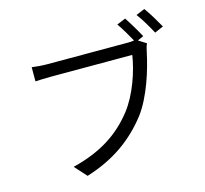

<svg xmlns="http://www.w3.org/2000/svg" viewBox="-123 -996 1246 1169"><g transform="rotate(-15 500.0 -411.0)"><path d="M884 -857 829 -834C856 -799 889 -742 911 -701L966 -725C945 -763 909 -823 884 -857ZM846 -651 797 -682 835 -699C815 -737 779 -797 756 -831L701 -808C724 -776 753 -727 774 -688C758 -685 744 -685 731 -685C686 -685 287 -685 230 -685C197 -685 157 -688 130 -692V-603C155 -604 190 -606 229 -606C287 -606 683 -606 741 -606C727 -510 681 -371 610 -280C526 -173 414 -88 220 -40L288 35C471 -22 590 -115 682 -232C761 -335 809 -496 831 -601C835 -621 839 -637 846 -651Z"/></g></svg>

Font: GenYoGothic2 TW R
Style: Regular
Weight: 400
Version: Version 2.100;PS 2.1;hotconv 16.6.51;makeotf.lib2.5.65220 DE